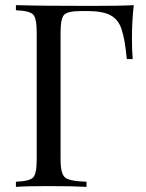

<svg xmlns="http://www.w3.org/2000/svg" viewBox="-20 -728 568 748"><path d="M332 -705Q452 -705 501 -708Q494 -642 494 -580Q494 -530 497 -498H474Q467 -573 454 -613Q442 -651 411.5 -668Q381 -685 320 -685H297Q244 -685 230 -670.5Q216 -656 216 -602V-106Q216 -51 233.5 -36.5Q251 -22 317 -20V0Q264 -3 170 -3Q84 -3 42 0V-20Q95 -22 109 -36.5Q123 -51 123 -106V-602Q123 -657 109 -671.5Q95 -686 42 -688V-708Q139 -705 332 -705Z"/></svg>

Font: Playfair Display
Style: Regular
Weight: 400
Designer: Claus Eggers S?rensen
Foundry: Claus Eggers S?rensen
Version: Version 1.003